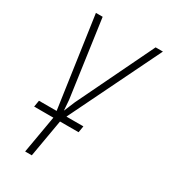

<svg xmlns="http://www.w3.org/2000/svg" viewBox="-181 -614 793 903"><g transform="rotate(30 215.5 -162.5)"><path d="M183.1 -39.1 141.1 202.6H105L147 -39.1ZM191.9 -114.7 391.6 -528.3H431.2L173.3 0H144ZM104 -528.3 162.6 -110.8 170.9 0H143.1L67.4 -528.3ZM283.2 -36.6 277.3 -1.5H36.1L42 -36.6Z"/></g></svg>

Font: Roboto Condensed ExtraLight
Style: Italic
Weight: 250
Italic angle: -12°
Designer: Christian Robertson
Foundry: Google
Version: Version 3.008; 2023